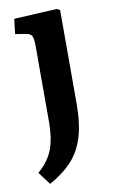

<svg xmlns="http://www.w3.org/2000/svg" viewBox="-85 -560 492 835"><g transform="rotate(-10 160.5 -143.0)"><path d="M67 229 25 173Q73 132 91 83Q109 34 109 -36V-370Q109 -404 103 -416.5Q97 -429 73 -432L30 -439L38 -505L227 -515L241 -508V-95Q241 -4 221.5 56.5Q202 117 163 157.5Q124 198 67 229Z"/></g></svg>

Font: Literata SemiBold
Style: Regular
Weight: 600
Designer: Latin by Veronika Burian and Jose Scaglione. Greek by Irene Vlachou. Cyrillic by Vera Evstafieva.
Foundry: TypeTogether
Version: Version 3.103; ttfautohint (v1.8.4.7-5d5b);gftools[0.9.29]